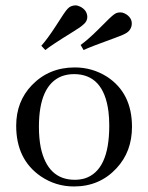

<svg xmlns="http://www.w3.org/2000/svg" viewBox="-20 -671 541 701"><path d="M122.1 -208Q122.1 -359.4 205.1 -392.6Q226.6 -400.4 250 -400.4Q358.4 -400.4 376 -263.7Q378.9 -240.2 378.9 -211.9Q378.9 -47.9 289.1 -19.5Q271.5 -14.6 252.9 -14.6Q154.3 -14.6 128.9 -131.8Q122.1 -166 122.1 -208ZM252.9 -424.8Q159.2 -424.8 96.7 -360.4Q39.1 -300.8 39.1 -211.9Q39.1 -88.9 128.9 -27.3Q183.6 9.8 250 9.8Q343.8 9.8 405.3 -56.6Q461.9 -117.2 461.9 -208Q461.9 -331.1 371.1 -390.6Q317.4 -424.8 252.9 -424.8ZM286.1 -583Q298.8 -593.8 298.8 -609.4Q297.9 -633.8 273.4 -646.5Q263.7 -651.4 254.9 -651.4Q237.3 -650.4 227.5 -639.6Q218.8 -631.8 180.7 -571.3Q153.3 -529.3 130.9 -503.9L145.5 -488.3Q167 -505.9 246.1 -554.7Q275.4 -572.3 286.1 -583ZM443.4 -551.8Q456.1 -560.5 460 -575.2Q465.8 -600.6 443.4 -617.2Q434.6 -623 426.8 -625Q409.2 -627.9 397.5 -619.1Q386.7 -612.3 340.8 -565.4Q302.7 -527.3 274.4 -506.8L285.2 -488.3Q309.6 -500 401.4 -533.2Q431.6 -543.9 443.4 -551.8Z"/></svg>

Font: Abhaya Libre
Style: Regular
Weight: 400
Designer: Pushpananda Ekanayake, Sol Matas, Pathum Egodawatta
Foundry: Mooniak
Version: Version 1.050 ; ttfautohint (v1.6)